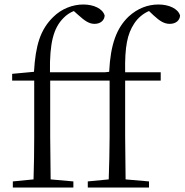

<svg xmlns="http://www.w3.org/2000/svg" viewBox="-20 -833 820 853"><path d="M462 0H642V-27L538 -36L536 -227V-475H694V-512H536C534 -628 546 -682 576 -728C592 -753 616 -773 642 -784L662 -765C690 -739 710 -727 734 -727C762 -727 779 -743 780 -764C771 -795 730 -813 684 -813C637 -813 591 -796 551 -759C499 -709 471 -638 465 -514L447 -512H202C200 -643 218 -708 261 -752C275 -767 291 -777 308 -784L327 -767C357 -740 376 -727 400 -727C427 -727 444 -743 445 -764C436 -795 396 -813 350 -813C304 -813 254 -795 216 -757C160 -702 138 -634 131 -514L34 -505V-475H132V-227C132 -164 131 -99 129 -36L37 -27V0H306V-27L205 -36L203 -227V-475H467V-227C467 -164 465 -99 463 -36L370 -27V0Z"/></svg>

Font: Noto Serif CJK KR Light
Style: Regular
Weight: 300
Designer: Ryoko NISHIZUKA 西塚涼子 (kana & ideographs); Frank Grießhammer (Latin, Greek & Cyrillic); Wenlong ZHANG 张文龙 (bopomofo); San
Foundry: Adobe
Version: Version 2.001;hotconv 1.1.0;makeotfexe 2.6.0